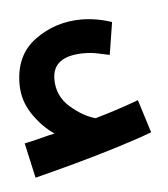

<svg xmlns="http://www.w3.org/2000/svg" viewBox="-32 -844 258 295"><g transform="rotate(-5 97.5 -696.0)"><path d="M12 -578 0 -632Q15 -635 26 -638Q37 -641 47 -643Q28 -656 14 -677Q0 -698 0 -723Q0 -768 31.5 -791Q63 -814 103 -814Q126 -814 150 -806L142 -756Q132 -758 123 -760Q114 -762 103 -762Q54 -762 54 -726Q54 -700 73.5 -683Q93 -666 112 -661Q150 -672 179 -683L195 -632Q171 -623 138.5 -613Q106 -603 73 -594Q40 -585 12 -578Z"/></g></svg>

Font: TSCustom
Style: Regular
Weight: 400
Designer: Monotype Design Team
Foundry: Monotype Imaging Inc.
Version: Version 2.004; ttfautohint (v1.8.3) -l 8 -r 50 -G 200 -x 14 